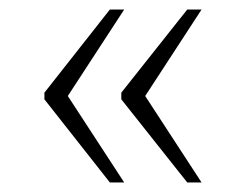

<svg xmlns="http://www.w3.org/2000/svg" viewBox="-20 -471 515 402"><path d="M372 -89 234 -263V-277L372 -451H402L284 -270L402 -89ZM210 -89 73 -263V-277L210 -451H240L122 -270L240 -89Z"/></svg>

Font: Noto Rashi Hebrew ExtraLight
Style: Regular
Weight: 250
Version: Version 1.006